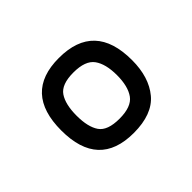

<svg xmlns="http://www.w3.org/2000/svg" viewBox="-76 -912 523 523"><g transform="rotate(-45 185.0 -650.5)"><path d="M249.5 -584Q266 -607 266 -650Q266 -693 249.5 -716Q233 -739 187 -739Q141 -739 125.5 -716Q110 -693 110 -649.5Q110 -606 125.5 -583.5Q141 -561 187 -561Q233 -561 249.5 -584ZM187 -506Q52 -506 52 -650.5Q52 -795 187 -795Q324 -795 324 -650Q324 -584 291.5 -545Q259 -506 187 -506Z"/></g></svg>

Font: Khand
Style: Regular
Weight: 400
Designer: Devanagari: Sanchit Sawaria, Jyotish Sonowal; Latin: Satya Rajpurohit
Foundry: Indian Type Foundry
Version: Version 1.101;PS 1.0;hotconv 1.0.78;makeotf.lib2.5.61930; tt